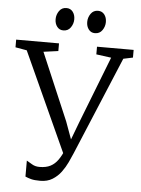

<svg xmlns="http://www.w3.org/2000/svg" viewBox="-72 -986 767 1047"><g transform="rotate(5 311.5 -462.5)"><path d="M188 12.5Q156 12.5 138.2 7.8Q120.5 3 106 -3.5V-91Q119.5 -83 136.8 -72.8Q154 -62.5 177.5 -62.5Q213.5 -62.5 237.5 -75Q261.5 -87.5 279 -112.5Q296.5 -137.5 311 -174.5L309 -128.5L53 -690L-9.5 -701V-743H225V-701L144.5 -690L301 -322.5L348 -193.5L323.5 -194.5L372 -323L515 -690L433 -701V-743H633.5V-701L581.5 -690L356.5 -152Q347.5 -130.5 334.2 -102.2Q321 -74 301.8 -48Q282.5 -22 254.8 -4.8Q227 12.5 188 12.5ZM241.5 -815.5Q220.5 -815.5 207.8 -832Q195 -848.5 195 -873Q195 -897.5 209.2 -918Q223.5 -938.5 248.5 -938.5H249.5Q271 -938.5 283.8 -922Q296.5 -905.5 296.5 -881Q296.5 -856.5 282.2 -836Q268 -815.5 242.5 -815.5ZM414.5 -815.5Q393.5 -815.5 380.8 -832Q368 -848.5 368 -873Q368 -897.5 382.2 -918Q396.5 -938.5 421.5 -938.5H422.5Q444 -938.5 456.8 -922Q469.5 -905.5 469.5 -881Q469.5 -856.5 455.2 -836Q441 -815.5 415.5 -815.5Z"/></g></svg>

Font: Merriweather 24pt Light
Style: Regular
Weight: 300
Designer: Eben Sorkin
Foundry: Eben Sorkin
Version: Version 2.100